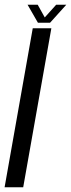

<svg xmlns="http://www.w3.org/2000/svg" viewBox="-38 -795 302 815"><path d="M-18.5 0 101 -675H180L60.5 0ZM123 -698.5 79 -775H122L152 -721L200.5 -775H243.5L174.5 -698.5Z"/></svg>

Font: Anybody Condensed Regular
Style: Italic
Weight: 400
Width: 3
Italic angle: -10°
Designer: Tyler Finck
Foundry: Etcetera Type Company
Version: Version 1.010; ttfautohint (v1.8.3) -l 8 -r 50 -G 200 -x 14 